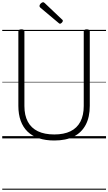

<svg xmlns="http://www.w3.org/2000/svg" viewBox="-20 -1236 967 1715"><path d="M465 19Q387 19 327 -1Q267 -21 226.5 -60Q186 -99 165 -157Q144 -215 144 -291V-955Q144 -965 150.5 -969.5Q157 -974 171 -974Q186 -974 192 -969.5Q198 -965 198 -955V-289Q198 -206 228.5 -149Q259 -92 318.5 -63.5Q378 -35 465 -35Q551 -35 609.5 -63.5Q668 -92 698 -149Q728 -206 728 -289V-955Q728 -965 734.5 -969.5Q741 -974 755 -974Q782 -974 782 -955V-291Q782 -190 745.5 -121Q709 -52 639 -16.5Q569 19 465 19ZM516 -1024Q512 -1024 509.5 -1026Q507 -1028 502 -1032L340 -1168Q335 -1173 334 -1176Q333 -1179 333 -1183Q333 -1190 338 -1197.5Q343 -1205 351 -1210.5Q359 -1216 365 -1216Q370 -1216 373 -1213.5Q376 -1211 381 -1207L535 -1061Q540 -1058 540.5 -1055Q541 -1052 541 -1049Q541 -1042 532 -1033Q523 -1024 516 -1024ZM0 449H927V459H0ZM0 -20H927V0H0ZM0 -505H927V-500H0ZM0 -969H927V-959H0Z"/></svg>

Font: Playwrite IT Trad Guides
Style: Regular
Weight: 400
Designer: Veronika Burian, José Scaglione
Foundry: TypeTogether
Version: Version 1.003